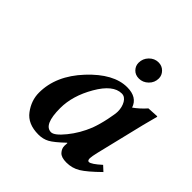

<svg xmlns="http://www.w3.org/2000/svg" viewBox="-173 -762 904 904"><g transform="rotate(45 278.5 -310.5)"><path d="M373 -194.8Q386.2 -231 395 -273.4Q403.8 -315.9 403.8 -331.1Q403.8 -360.8 390.9 -382.8Q377.9 -404.8 356.9 -404.8Q299.8 -404.8 250 -318.8Q200.2 -232.9 200.2 -150.9Q200.2 -40 250 -40Q272 -40 310.5 -87.4Q349.1 -134.8 373 -194.8ZM339.8 -39.1Q339.8 -52.2 340.8 -58.1L338.9 -59.1Q293.9 -16.1 270 -3.2Q246.1 9.8 215.8 9.8Q145 9.8 111.6 -35.2Q78.1 -80.1 78.1 -131.8Q78.1 -244.6 171.1 -344.2Q264.2 -443.8 354 -443.8Q420.9 -443.8 438 -392.1Q467.8 -413.1 495.1 -443.8L549.8 -446.8Q551.8 -446.8 551.8 -443.8Q529.3 -359.9 520.5 -320.8L473.1 -125Q466.3 -96.2 465.8 -83Q465.8 -66.9 475.1 -66.9Q490.2 -66.9 532.2 -105L557.1 -82Q502 -27.8 470.9 -9Q439.9 9.8 401.9 9.8Q367.7 9.8 353.8 -5.6Q339.8 -21 339.8 -39.1ZM310.1 -563Q310.1 -590.8 329.6 -610.8Q349.1 -630.9 376 -630.9Q398.9 -630.9 414.6 -615Q430.2 -599.1 430.2 -578.1Q430.2 -550.3 410.2 -530.8Q390.1 -511.2 363.8 -511.2Q339.8 -511.2 325 -526.6Q310.1 -542 310.1 -563Z"/></g></svg>

Font: Linux Libertine
Style: Semibold Italic
Weight: 600
Italic angle: -11.5°
Designer: Philipp H. Poll
Foundry: Philipp H. Poll
Version: Version 5.1.2 ; ttfautohint (v0.9)